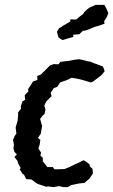

<svg xmlns="http://www.w3.org/2000/svg" viewBox="-20 -755 463 785"><path d="M175 7 171 9 146 1 132 -4 121 -12 109 -21 87 -23 78 -41 73 -43 60 -63 65 -68 56 -83 51 -98 39 -113 49 -124 39 -134 35 -148 37 -164 33 -183 40 -199 47 -209 44 -234 52 -261 54 -282V-296L66 -311L65 -319L71 -340L83 -347L81 -366L96 -381L95 -391L107 -409L115 -422L133 -428L132 -444L148 -451L158 -461L173 -476L185 -488L200 -493L219 -492L227 -502L250 -505L261 -506L281 -510L303 -513L322 -509L336 -505L349 -503L363 -497L380 -491L401 -483L408 -464L395 -448L381 -437L358 -420L351 -418L314 -429L297 -433L272 -437L257 -429L226 -418L214 -400L200 -395L187 -375L191 -362L176 -347L169 -340L161 -323L166 -308L162 -289L155 -283L144 -269L152 -240L147 -209L135 -191L145 -183L142 -163L137 -148L148 -131L145 -119L155 -110V-95L166 -82L173 -72H196L202 -63H222L244 -64L264 -72L288 -84L306 -92L322 -100L336 -91L347 -82V-75L358 -65L360 -46L346 -25L325 -7L304 -5L270 2L257 10H240L221 6L199 10ZM234 -592 219 -602 213 -625 221 -639 240 -651 252 -658 267 -667 268 -676 291 -675 307 -688 320 -698 325 -706 338 -718 346 -724 360 -730 370 -735H385H398H407L416 -718L423 -701L416 -684L406 -669L407 -658L390 -652L382 -649L370 -646L352 -639L347 -636L328 -630L319 -629L304 -615L279 -613L280 -604L258 -598L239 -592Z"/></svg>

Font: Winky Rough
Style: Italic
Weight: 400
Italic angle: -8.97852°
Designer: Simon Atzbach
Foundry: typofactur
Version: Version 1.206